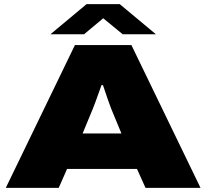

<svg xmlns="http://www.w3.org/2000/svg" viewBox="-20 -905 994 925"><path d="M8 0 341 -688H613L946 0H681L640 -91H303L263 0ZM378 -262H565L517 -378Q514 -386 509 -399.5Q504 -413 498 -430Q492 -447 486.5 -464Q481 -481 476 -495H469Q463 -478 455 -456Q447 -434 439.5 -413Q432 -392 426 -378ZM223 -740 397 -885H557L731 -740H571L442 -846H512L385 -740Z"/></svg>

Font: Archivo Expanded Black
Style: Regular
Weight: 900
Width: 7
Designer: Hector Gatti
Foundry: Omnibus-Type
Version: Version 2.001